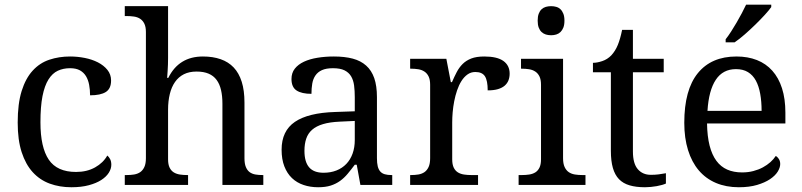

<svg xmlns="http://www.w3.org/2000/svg" viewBox="-20 -786 3408 816"><path d="M283.2 9.8Q233.4 9.8 191.4 -5.6Q149.4 -21 119.1 -54.2Q88.9 -87.4 72 -139.4Q55.2 -191.4 55.2 -265.1Q55.2 -345.2 72 -399.2Q88.9 -453.1 118.9 -485.8Q148.9 -518.6 189.7 -532.2Q230.5 -545.9 277.8 -545.9Q309.1 -545.9 340.1 -539.8Q371.1 -533.7 396 -521Q420.9 -508.3 436.5 -489Q452.1 -469.7 452.1 -443.8Q452.1 -409.2 429.7 -395Q407.2 -380.9 362.8 -380.9Q362.8 -404.3 358.9 -425.3Q355 -446.3 345.5 -462.2Q335.9 -478 319.6 -487.1Q303.2 -496.1 277.8 -496.1Q249 -496.1 225.8 -485.4Q202.6 -474.6 186 -448.2Q169.4 -421.9 160.6 -377.4Q151.9 -333 151.9 -266.1Q151.9 -159.7 187.3 -107.4Q222.7 -55.2 303.2 -55.2Q349.6 -55.2 384.3 -74.7Q418.9 -94.2 436 -125Q443.4 -119.1 448.2 -109.4Q453.1 -99.6 453.1 -85.9Q453.1 -68.8 442.4 -51.8Q431.6 -34.7 410.4 -21Q389.2 -7.3 357.4 1.2Q325.7 9.8 283.2 9.8Z M779.3 -42V0H510.3V-42H518.1Q535.2 -42 550 -44.4Q564.9 -46.9 575.9 -54.4Q586.9 -62 593.5 -76.2Q600.1 -90.3 600.1 -113.8V-649.9Q600.1 -671.9 593.5 -685.3Q586.9 -698.7 575.7 -706.1Q564.5 -713.4 549.6 -715.6Q534.7 -717.8 518.1 -717.8H510.3V-759.8H694.3V-540Q694.3 -526.4 693.8 -511.5Q693.4 -496.6 692.4 -483.9Q691.4 -469.2 690.4 -455.1H695.3Q740.2 -545.9 842.3 -545.9Q884.8 -545.9 917.7 -534.4Q950.7 -522.9 973.1 -499.3Q995.6 -475.6 1007.3 -438.5Q1019 -401.4 1019 -350.1V-113.8Q1019 -90.3 1024.9 -76.2Q1030.8 -62 1041 -54.4Q1051.3 -46.9 1065.4 -44.4Q1079.6 -42 1096.2 -42H1099.1V0H925.3V-345.2Q925.3 -377.9 919.4 -403.3Q913.6 -428.7 900.6 -446.3Q887.7 -463.9 866.7 -472.9Q845.7 -481.9 815.4 -481.9Q784.2 -481.9 761.5 -470.5Q738.8 -459 723.9 -437.7Q709 -416.5 701.7 -386.5Q694.3 -356.4 694.3 -319.8V-108.9Q694.3 -86.9 700.9 -73.5Q707.5 -60.1 718.8 -53.2Q730 -46.4 744.9 -44.2Q759.8 -42 776.4 -42Z M1273.9 -145Q1273.9 -98.1 1293.7 -75Q1313.5 -51.8 1355 -51.8Q1385.3 -51.8 1409.9 -61.5Q1434.6 -71.3 1451.9 -89.4Q1469.2 -107.4 1478.5 -133.3Q1487.8 -159.2 1487.8 -190.9V-272L1423.8 -269Q1381.3 -267.1 1352.8 -258.5Q1324.2 -250 1306.6 -234.6Q1289.1 -219.2 1281.5 -196.8Q1273.9 -174.3 1273.9 -145ZM1395 -496.1Q1366.2 -496.1 1348.4 -488Q1330.6 -480 1320.6 -465.3Q1310.5 -450.7 1307.1 -430.7Q1303.7 -410.6 1303.7 -387.2Q1262.2 -387.2 1240.5 -401.4Q1218.8 -415.5 1218.8 -450.2Q1218.8 -476.1 1232.9 -494.1Q1247.1 -512.2 1271.7 -523.7Q1296.4 -535.2 1329.1 -540.5Q1361.8 -545.9 1398.9 -545.9Q1444.8 -545.9 1479 -536.9Q1513.2 -527.8 1536.1 -507.3Q1559.1 -486.8 1570.6 -453.9Q1582 -420.9 1582 -373V-113.8Q1582 -92.8 1585.4 -79.1Q1588.9 -65.4 1596.2 -57.1Q1603.5 -48.8 1615.5 -45.4Q1627.4 -42 1644 -42H1647V0H1511.7L1496.1 -85.9H1487.8Q1472.2 -64.9 1457.5 -47.4Q1442.9 -29.8 1425.3 -17.1Q1407.7 -4.4 1385.5 2.7Q1363.3 9.8 1332 9.8Q1298.8 9.8 1270.3 0.2Q1241.7 -9.3 1220.9 -29.1Q1200.2 -48.8 1188.5 -78.9Q1176.8 -108.9 1176.8 -149.9Q1176.8 -229.5 1233.4 -268.1Q1290 -306.6 1404.8 -310.1L1487.8 -313V-373Q1487.8 -399.9 1484.9 -422.6Q1481.9 -445.3 1472.2 -461.7Q1462.4 -478 1444.1 -487.1Q1425.8 -496.1 1395 -496.1Z M2011.7 0H1723.1V-42H1726.1Q1743.2 -42 1758.1 -44.4Q1772.9 -46.9 1783.9 -54.4Q1794.9 -62 1801.5 -76.2Q1808.1 -90.3 1808.1 -113.8V-425.8Q1808.1 -447.8 1801.5 -461.2Q1794.9 -474.6 1783.7 -481.9Q1772.5 -489.3 1757.6 -491.7Q1742.7 -494.1 1726.1 -494.1H1723.1V-536.1H1877L1896 -437H1900.9Q1910.6 -459.5 1920.9 -479.2Q1931.2 -499 1946 -513.9Q1960.9 -528.8 1982.9 -537.4Q2004.9 -545.9 2038.1 -545.9Q2092.8 -545.9 2119.4 -526.9Q2146 -507.8 2146 -473.1Q2146 -457.5 2140.9 -444.3Q2135.7 -431.2 2124.5 -421.6Q2113.3 -412.1 2095.7 -407Q2078.1 -401.9 2052.7 -401.9Q2052.7 -443.4 2041 -461.7Q2029.3 -480 2000 -480Q1981.4 -480 1966.8 -469.5Q1952.1 -459 1941.2 -441.7Q1930.2 -424.3 1922.6 -401.9Q1915 -379.4 1910.4 -355.7Q1905.8 -332 1903.8 -308.6Q1901.9 -285.2 1901.9 -266.1V-108.9Q1901.9 -86.9 1908.4 -73.5Q1915 -60.1 1926.3 -53.2Q1937.5 -46.4 1952.4 -44.2Q1967.3 -42 1983.9 -42H2011.7Z M2197.3 -42Q2213.9 -42 2228.8 -44.2Q2243.7 -46.4 2254.9 -53.2Q2266.1 -60.1 2272.7 -73.5Q2279.3 -86.9 2279.3 -108.9V-425.8Q2279.3 -447.8 2272.7 -461.2Q2266.1 -474.6 2254.9 -481.9Q2243.7 -489.3 2228.8 -491.7Q2213.9 -494.1 2197.3 -494.1H2194.3V-536.1H2373V-113.8Q2373 -90.3 2379.6 -76.2Q2386.2 -62 2397.2 -54.4Q2408.2 -46.9 2423.3 -44.4Q2438.5 -42 2455.1 -42H2468.3V0H2184.1V-42ZM2265.1 -698.2Q2265.1 -715.8 2269.5 -727.5Q2273.9 -739.3 2281.7 -746.6Q2289.6 -753.9 2299.8 -756.8Q2310.1 -759.8 2322.3 -759.8Q2334 -759.8 2344.2 -756.8Q2354.5 -753.9 2362.1 -746.6Q2369.6 -739.3 2374.3 -727.5Q2378.9 -715.8 2378.9 -698.2Q2378.9 -680.7 2374.3 -668.9Q2369.6 -657.2 2362.1 -649.9Q2354.5 -642.6 2344.2 -639.4Q2334 -636.2 2322.3 -636.2Q2310.1 -636.2 2299.8 -639.4Q2289.6 -642.6 2281.7 -649.9Q2273.9 -657.2 2269.5 -668.9Q2265.1 -680.7 2265.1 -698.2Z M2746.1 -43Q2764.2 -43 2779.3 -44.9Q2794.4 -46.9 2810.1 -49.8V-5.9Q2803.7 -2.9 2793.5 0Q2783.2 2.9 2771.2 5.1Q2759.3 7.3 2746.1 8.5Q2732.9 9.8 2721.2 9.8Q2683.1 9.8 2655.8 1.7Q2628.4 -6.3 2610.8 -24.4Q2593.3 -42.5 2584.7 -72.3Q2576.2 -102.1 2576.2 -145V-479H2500V-519Q2518.1 -519 2539.8 -526.4Q2561.5 -533.7 2578.1 -550.8Q2595.2 -569.3 2605.7 -595Q2616.2 -620.6 2624 -659.2H2669.9V-536.1H2800.8V-479H2669.9V-142.1Q2669.9 -90.8 2690.7 -66.9Q2711.4 -43 2746.1 -43Z M3107.9 -492.2Q3052.2 -492.2 3022.2 -447Q2992.2 -401.9 2986.8 -314.9H3216.8Q3216.8 -354.5 3210.9 -387.2Q3205.1 -419.9 3192.4 -443.4Q3179.7 -466.8 3158.9 -479.5Q3138.2 -492.2 3107.9 -492.2ZM3120.1 9.8Q3065.9 9.8 3022.7 -8.5Q2979.5 -26.9 2949.7 -62Q2919.9 -97.2 2904.1 -148.2Q2888.2 -199.2 2888.2 -264.2Q2888.2 -404.3 2945.8 -475.1Q3003.4 -545.9 3109.9 -545.9Q3158.2 -545.9 3196.8 -530.8Q3235.4 -515.6 3262.2 -485.6Q3289.1 -455.6 3303.5 -410.9Q3317.9 -366.2 3317.9 -307.1V-261.2H2984.9Q2985.8 -206.5 2995.8 -167.2Q3005.9 -127.9 3024.7 -102.5Q3043.5 -77.1 3070.8 -65.2Q3098.1 -53.2 3133.8 -53.2Q3159.7 -53.2 3181.9 -59.1Q3204.1 -64.9 3222.2 -74.7Q3240.2 -84.5 3254.2 -96.9Q3268.1 -109.4 3276.9 -123Q3283.7 -120.1 3289.8 -110.8Q3295.9 -101.6 3295.9 -88.9Q3295.9 -73.7 3285.2 -56.4Q3274.4 -39.1 3252.4 -24.4Q3230.5 -9.8 3197.5 0Q3164.6 9.8 3120.1 9.8ZM3064 -619.1Q3075.2 -633.3 3087.2 -651.9Q3099.1 -670.4 3110.6 -690.2Q3122.1 -710 3132.6 -729.7Q3143.1 -749.5 3150.9 -766.1H3257.8V-755.9Q3248.5 -742.7 3230.5 -722.9Q3212.4 -703.1 3190.4 -681.6Q3168.5 -660.2 3145.3 -639.9Q3122.1 -619.6 3102.1 -606H3064Z"/></svg>

Font: Noto Serif
Style: Regular
Weight: 400
Designer: Monotype Design team
Foundry: Monotype Imaging Inc.
Version: Version 1.02